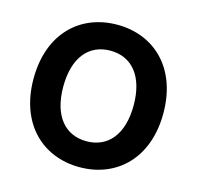

<svg xmlns="http://www.w3.org/2000/svg" viewBox="-108 -850 998 973"><g transform="rotate(15 391.0 -363.5)"><path d="M391 9.9C583.8 9.9 731.5 -125.7 731.5 -363.6C731.5 -601.6 583.8 -737.2 391 -737.2C197.1 -737.2 50.4 -601.6 50.4 -363.6C50.4 -126.8 197.1 9.9 391 9.9ZM391 -601.2C502.5 -601.2 575.6 -517.8 575.6 -363.6C575.6 -209.5 502.5 -126.1 391 -126.1C279.1 -126.1 206.3 -209.5 206.3 -363.6C206.3 -517.8 279.1 -601.2 391 -601.2Z"/></g></svg>

Font: Inter-Hewn
Style: Bold
Weight: 700
Designer: Rasmus Andersson
Foundry: rsms
Version: Version 3.012;git-f93a4a705